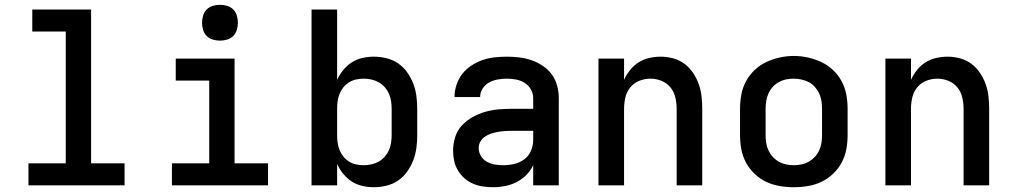

<svg xmlns="http://www.w3.org/2000/svg" viewBox="-20 -775 4240 803"><path d="M99 0V-92H255V-643H115V-735H361V-92H501V0Z M699 0V-92H855V-438H715V-530H961V-92H1101V0ZM900 -605Q885 -605 870 -609.5Q855 -614 844.5 -624.5Q834 -635 829.5 -650Q825 -665 825 -680Q825 -695 829.5 -710Q834 -725 844.5 -735.5Q855 -746 870 -750.5Q885 -755 900 -755Q915 -755 930 -750.5Q945 -746 955.5 -735.5Q966 -725 970.5 -710Q975 -695 975 -680Q975 -665 970.5 -650Q966 -635 955.5 -624.5Q945 -614 930 -609.5Q915 -605 900 -605Z M1543 8Q1519 8 1495 2.5Q1471 -3 1451 -16Q1431 -29 1415.5 -48Q1400 -67 1390 -89V0H1283V-735H1390V-441Q1400 -463 1415.5 -482Q1431 -501 1451 -514Q1471 -527 1495 -532.5Q1519 -538 1543 -538Q1570 -538 1596.5 -531.5Q1623 -525 1645 -510Q1667 -495 1683 -472.5Q1699 -450 1708.5 -425Q1718 -400 1721.5 -373.5Q1725 -347 1725 -320V-210Q1725 -183 1721.5 -156.5Q1718 -130 1708.5 -105Q1699 -80 1683 -57.5Q1667 -35 1645 -20Q1623 -5 1596.5 1.5Q1570 8 1543 8ZM1501 -84Q1517 -84 1533 -87.5Q1549 -91 1563.5 -99Q1578 -107 1589 -119.5Q1600 -132 1606.5 -146.5Q1613 -161 1615.5 -177.5Q1618 -194 1618 -210V-320Q1618 -336 1615.5 -352.5Q1613 -369 1606.5 -383.5Q1600 -398 1589 -410.5Q1578 -423 1563.5 -431Q1549 -439 1533 -442.5Q1517 -446 1501 -446Q1485 -446 1469 -442.5Q1453 -439 1439.5 -430.5Q1426 -422 1416 -409.5Q1406 -397 1400 -382Q1394 -367 1392 -351.5Q1390 -336 1390 -320V-210Q1390 -194 1392 -178.5Q1394 -163 1400 -148Q1406 -133 1416 -120.5Q1426 -108 1439.5 -99.5Q1453 -91 1469 -87.5Q1485 -84 1501 -84Z M2043 8Q2022 8 2000.5 5Q1979 2 1959 -6.5Q1939 -15 1922.5 -29.5Q1906 -44 1895 -62.5Q1884 -81 1879.5 -102Q1875 -123 1875 -145Q1875 -173 1883.5 -201Q1892 -229 1911.5 -250Q1931 -271 1956 -285Q1981 -299 2008.5 -307Q2036 -315 2064.5 -317.5Q2093 -320 2122 -320H2210V-365Q2210 -384 2200 -401.5Q2190 -419 2173.5 -429Q2157 -439 2137.5 -442.5Q2118 -446 2099 -446Q2080 -446 2061 -442.5Q2042 -439 2025.5 -430Q2009 -421 1998.5 -404.5Q1988 -388 1988 -369Q1988 -369 1988 -369Q1988 -369 1988 -369Q1988 -369 1988 -369Q1988 -369 1988 -369H1881Q1881 -369 1881 -369.5Q1881 -370 1881 -370Q1881 -396 1889.5 -421Q1898 -446 1913.5 -466Q1929 -486 1951 -500.5Q1973 -515 1997 -523.5Q2021 -532 2047 -535Q2073 -538 2099 -538Q2125 -538 2151 -535Q2177 -532 2202 -523.5Q2227 -515 2249.5 -500Q2272 -485 2287.5 -464Q2303 -443 2310 -417Q2317 -391 2317 -365V0H2210V-84Q2199 -61 2181 -43Q2163 -25 2140.5 -13.5Q2118 -2 2093 3Q2068 8 2043 8ZM2085 -84Q2108 -84 2131 -89.5Q2154 -95 2172.5 -108.5Q2191 -122 2200.5 -144Q2210 -166 2210 -189V-228H2122Q2107 -228 2092.5 -227Q2078 -226 2063.5 -223.5Q2049 -221 2035 -216.5Q2021 -212 2009 -204Q1997 -196 1989.5 -183.5Q1982 -171 1982 -156Q1982 -138 1991.5 -122.5Q2001 -107 2016.5 -98.5Q2032 -90 2049.5 -87Q2067 -84 2085 -84Z M2483 0V-530H2590V-441Q2600 -463 2615 -482Q2630 -501 2650.5 -514Q2671 -527 2695 -532.5Q2719 -538 2743 -538Q2769 -538 2795 -531Q2821 -524 2842 -508.5Q2863 -493 2878 -471Q2893 -449 2902 -424Q2911 -399 2914 -372.5Q2917 -346 2917 -320V0H2810V-320Q2810 -344 2804.5 -367.5Q2799 -391 2784 -409.5Q2769 -428 2746.5 -437Q2724 -446 2700 -446Q2676 -446 2653.5 -437Q2631 -428 2616 -409.5Q2601 -391 2595.5 -367.5Q2590 -344 2590 -320V0Z M3300 8Q3270 8 3240.5 3Q3211 -2 3184.5 -14.5Q3158 -27 3136 -48Q3114 -69 3100 -95Q3086 -121 3080.5 -150.5Q3075 -180 3075 -210V-320Q3075 -350 3080.5 -379.5Q3086 -409 3100 -435Q3114 -461 3136 -482Q3158 -503 3185 -515.5Q3212 -528 3241 -534.5Q3270 -541 3300 -541Q3330 -541 3359 -534.5Q3388 -528 3415 -515.5Q3442 -503 3464 -482Q3486 -461 3500 -435Q3514 -409 3519.5 -379.5Q3525 -350 3525 -320V-210Q3525 -180 3519.5 -150.5Q3514 -121 3500 -95Q3486 -69 3464 -48Q3442 -27 3415.5 -14.5Q3389 -2 3359.5 3Q3330 8 3300 8ZM3300 -84Q3316 -84 3332.5 -87.5Q3349 -91 3363 -99Q3377 -107 3388 -119Q3399 -131 3406 -146Q3413 -161 3415.5 -177.5Q3418 -194 3418 -210V-320Q3418 -336 3415.5 -352.5Q3413 -369 3406 -384Q3399 -399 3388 -411.5Q3377 -424 3362.5 -431.5Q3348 -439 3331.5 -442.5Q3315 -446 3298 -446Q3282 -446 3266 -442.5Q3250 -439 3236 -431Q3222 -423 3211 -410.5Q3200 -398 3193.5 -383Q3187 -368 3184.5 -352Q3182 -336 3182 -320V-210Q3182 -194 3184.5 -177.5Q3187 -161 3194 -146Q3201 -131 3212 -119Q3223 -107 3237 -99Q3251 -91 3267.5 -87.5Q3284 -84 3300 -84Z M3683 0V-530H3790V-441Q3800 -463 3815 -482Q3830 -501 3850.5 -514Q3871 -527 3895 -532.5Q3919 -538 3943 -538Q3969 -538 3995 -531Q4021 -524 4042 -508.5Q4063 -493 4078 -471Q4093 -449 4102 -424Q4111 -399 4114 -372.5Q4117 -346 4117 -320V0H4010V-320Q4010 -344 4004.5 -367.5Q3999 -391 3984 -409.5Q3969 -428 3946.5 -437Q3924 -446 3900 -446Q3876 -446 3853.5 -437Q3831 -428 3816 -409.5Q3801 -391 3795.5 -367.5Q3790 -344 3790 -320V0Z"/></svg>

Font: Iosevka Curly SmBdEx
Style: Regular
Weight: 600
Width: 7
Monospace: yes
Designer: Belleve Invis
Foundry: Belleve Invis
Version: Version 11.1.0; ttfautohint (v1.8.3)